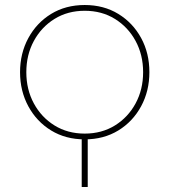

<svg xmlns="http://www.w3.org/2000/svg" viewBox="-20 -543 676 766"><path d="M306 203V6H330V203ZM318 13Q242 13 184 -22.5Q126 -58 93 -119Q60 -180 60 -255Q60 -330 93 -391Q126 -452 184 -487.5Q242 -523 318 -523Q394 -523 452 -487.5Q510 -452 543 -391.5Q576 -331 576 -255Q576 -180 543 -119Q510 -58 452 -22.5Q394 13 318 13ZM318 -10Q386 -10 438.5 -42.5Q491 -75 521 -130.5Q551 -186 551 -255Q551 -324 521 -379.5Q491 -435 438.5 -467.5Q386 -500 318 -500Q250 -500 197.5 -467.5Q145 -435 115 -379.5Q85 -324 85 -255Q85 -186 115 -130.5Q145 -75 197.5 -42.5Q250 -10 318 -10Z"/></svg>

Font: MuseoModerno Thin Thin
Style: Regular
Weight: 250
Version: Version 1.003